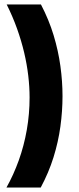

<svg xmlns="http://www.w3.org/2000/svg" viewBox="-20 -727 354 863"><path d="M10 -707H164Q200 -638 221 -568.5Q242 -499 251.5 -430Q261 -361 261 -295Q261 -228 251.5 -158.5Q242 -89 220.5 -20Q199 49 163 116H9Q41 59 64.5 -6.5Q88 -72 100.5 -143.5Q113 -215 113 -289Q113 -336 107 -387Q101 -438 88.5 -491Q76 -544 56.5 -598.5Q37 -653 10 -707Z"/></svg>

Font: Bricolage Grotesque 48pt Condensed ExtraBold
Style: Bold
Weight: 700
Version: Version 1.000;gftools[0.9.30]